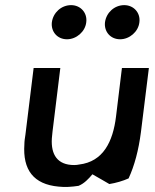

<svg xmlns="http://www.w3.org/2000/svg" viewBox="-20 -728 602 748"><path d="M182 -641C178 -605 203 -575 241 -575C278 -575 312 -605 316 -641C321 -678 294 -708 257 -708C219 -708 187 -679 182 -641ZM389 -641C385 -605 410 -575 448 -575C485 -575 519 -605 523 -641C528 -678 501 -708 464 -708C426 -708 394 -679 389 -641ZM406 -11C431 -15 459 -23 481 -33C504 -83 520 -143 529 -213L560 -463H455L432 -274C420 -176 382 -98 288 -87C284 -86 276 -85 269 -85C204 -85 178 -125 182 -189C183 -206 186 -225 188 -243L215 -463H111L79 -203C77 -190 75 -178 75 -166C68 -66 111 -10 208 -1C234 2 259 0 286 -4C308 -13 325 -31 340 -49C364 -36 388 -21 406 -11Z"/></svg>

Font: Bluebird
Style: LiObl
Weight: 300
Designer: Jasper
Foundry: Cannot Into Space Fonts
Version: Version 0.98